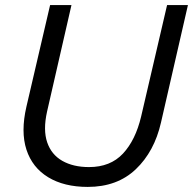

<svg xmlns="http://www.w3.org/2000/svg" viewBox="-20 -724 759 755"><path d="M325 11Q232 11 169.5 -27Q107 -65 84 -135.5Q61 -206 84 -305L177 -704H261L165 -285Q149 -213 165.5 -164.5Q182 -116 225 -91.5Q268 -67 330 -67Q414 -67 463.5 -120Q513 -173 535 -266L637 -704H719L613 -242Q587 -128 514 -58.5Q441 11 325 11Z"/></svg>

Font: Prodigy Sans
Style: Italic
Weight: 400
Italic angle: -13°
Designer: Wei Huang
Foundry: Wei Huang
Version: Version 1.003; ttfautohint (v1.8.3)